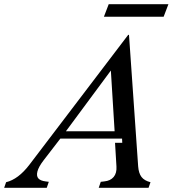

<svg xmlns="http://www.w3.org/2000/svg" viewBox="-100 -900 827 920"><path d="M451.2 -215.8H485.8L484.9 -235.8H189L108.9 -131.8Q85 -100.6 79.3 -78.4Q73.7 -56.2 84 -44.9Q94.2 -33.7 118.2 -30.8L133.8 -28.8L124 0H-80.1L-70.8 -26.9Q-12.2 -41 41 -110.8L514.2 -732.9H518.1L562 -103Q564.5 -69.8 578.1 -52Q591.8 -34.2 621.1 -26.9L611.8 0H373L382.8 -28.8L399.9 -30.8Q429.2 -33.7 444.6 -52Q460 -70.3 458 -102.1ZM431.2 -562 215.8 -271H449.2ZM420.9 -879.9H707L684.1 -819.8H397.9Z"/></svg>

Font: Redaction
Style: Italic
Weight: 400
Designer: Jeremy Mickel / Forest Young
Foundry: MCKL
Version: Version 2.001;hotconv 1.0.113;makeotfexe 2.5.65598 DEVELOPME